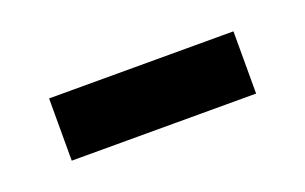

<svg xmlns="http://www.w3.org/2000/svg" viewBox="-30 -383 364 229"><g transform="rotate(-20 152.0 -268.5)"><path d="M35 -229H269V-308H35Z"/></g></svg>

Font: Noto Sans Armenian SemiCondensed
Style: Regular
Weight: 400
Width: 4
Designer: Monotype Design Team
Foundry: Monotype Imaging Inc.
Version: Version 2.008